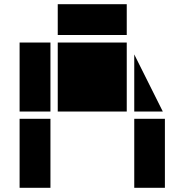

<svg xmlns="http://www.w3.org/2000/svg" viewBox="-20 -901 885 921"><path d="M222 -366H74V-697H222ZM588 -366H257V-697H588ZM761 -366H624V-640ZM771 0H624V-331H771ZM222 0H74V-331H222ZM588 -733H257V-881H588Z"/></svg>

Font: Geotalism
Style: Regular
Weight: 400
Designer: GGBotNet
Foundry: GGBotNet
Version: 1.00